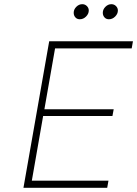

<svg xmlns="http://www.w3.org/2000/svg" viewBox="-20 -897 655 917"><path d="M243 -666 192 -375H523L517 -343H186L132 -34H498L492 0H92L215 -700H615L609 -666ZM471 -836Q471 -852 483.5 -864.5Q496 -877 512 -877Q525 -877 534 -868Q543 -859 543 -847Q543 -831 530 -818Q517 -805 500 -805Q487 -805 479 -814Q471 -823 471 -836ZM332 -836Q332 -852 344.5 -864.5Q357 -877 373 -877Q386 -877 395 -868Q404 -859 404 -847Q404 -831 391 -818Q378 -805 361 -805Q348 -805 340 -814Q332 -823 332 -836Z"/></svg>

Font: Be Vietnam Thin
Style: Italic
Weight: 250
Italic angle: -9°
Designer: Gabriel Lam
Foundry: TypeRant
Version: Version 3.000